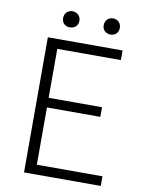

<svg xmlns="http://www.w3.org/2000/svg" viewBox="-96 -954 765 1020"><g transform="rotate(10 286.5 -444.0)"><path d="M106 0H520V-52H166V-361H454V-413H166V-677H509V-729H106ZM211 -801C236 -801 256 -817 256 -844C256 -870 236 -888 211 -888C187 -888 168 -870 168 -844C168 -817 187 -801 211 -801ZM431 -801C455 -801 474 -817 474 -844C474 -870 455 -888 431 -888C406 -888 387 -870 387 -844C387 -817 406 -801 431 -801Z"/></g></svg>

Font: GenYoGothic2 TW L
Style: Regular
Weight: 300
Version: Version 2.100;PS 2.1;hotconv 16.6.51;makeotf.lib2.5.65220 DE